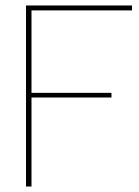

<svg xmlns="http://www.w3.org/2000/svg" viewBox="-20 -681 508 701"><path d="M75 0V-661H462V-643H95V-342H387V-325H95V0Z"/></svg>

Font: Lil Grotesk Thin
Style: Regular
Weight: 100
Designer: Bastien Sozeau
Foundry: NBR — Bastien Sozeau
Version: Version 3.003; ttfautohint (v1.8.4.7-5d5b);gftools[0.9.33]